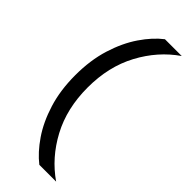

<svg xmlns="http://www.w3.org/2000/svg" viewBox="-283 -743 950 950"><g transform="rotate(45 192.0 -268.5)"><path d="M352.5 170.9H234.9Q186 132.8 143.1 70.1Q100.1 7.3 73.5 -78.1Q46.9 -163.6 46.9 -268.6Q46.9 -373.5 73.5 -459Q100.1 -544.4 143.1 -607.4Q186 -670.4 234.9 -708H352.5Q253.9 -640.1 193.6 -527.6Q133.3 -415 133.3 -268.6Q133.3 -122.1 193.6 -9.5Q253.9 103 352.5 170.9Z"/></g></svg>

Font: Kay Pho Du Medium
Style: Regular
Weight: 500
Designer: Victor Gaultney, Khu Oo Reh
Foundry: SIL International
Version: Version 3.000